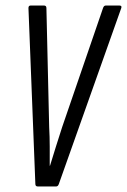

<svg xmlns="http://www.w3.org/2000/svg" viewBox="-20 -675 460 695"><path d="M117 0Q108 0 108 -9L83 -646Q83 -655 91 -655H139Q148 -655 148 -646L158 -215Q160 -179 160 -144.5Q160 -110 160 -75H161Q172 -110 182.5 -144.5Q193 -179 205 -215L353 -646Q356 -655 363 -655H412Q422 -655 419 -646L193 -9Q190 0 183 0Z"/></svg>

Font: Sofia Sans Extra Condensed
Style: Italic
Weight: 400
Italic angle: -9°
Designer: Botio Nikoltchev, Ani Petrova
Foundry: lettersoup
Version: Version 4.101; ttfautohint (v1.8.4.7-5d5b)